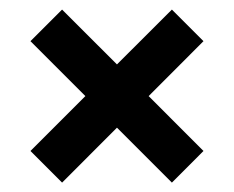

<svg xmlns="http://www.w3.org/2000/svg" viewBox="-20 -568 491 403"><path d="M110.3 -184.7 43.9 -251.1 159.2 -366.3 43.9 -481.6 110.3 -547.9 225.5 -432.8 340.8 -547.9 407.1 -481.6 292 -366.3 407.1 -251.1 340.8 -184.7 225.5 -300Z"/></svg>

Font: Big Shoulders Stencil Display SC Thin
Style: Regular
Weight: 100
Designer: Patric King
Foundry: XO Type Co
Version: Version 2.001